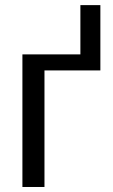

<svg xmlns="http://www.w3.org/2000/svg" viewBox="-20 -745 451 765"><path d="M157.2 0H69.3V-528.3H300.3V-724.6H379.9V-464.4H157.2Z"/></svg>

Font: Liberation Sans
Style: Regular
Weight: 400
Designer: Steve Matteson
Foundry: Ascender Corporation
Version: Version 2.00.1